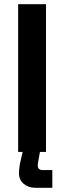

<svg xmlns="http://www.w3.org/2000/svg" viewBox="-20 -720 304 910"><path d="M198 0H66V-700H198ZM228 170H148Q114 170 92 151Q70 132 70 101Q70 86 72.5 69Q75 52 79 36L92 -20H173L163 35Q162 42 160.5 49.5Q159 57 159 64Q159 86 182 86H228Z"/></svg>

Font: Space Grotesk Variable Light
Style: Regular
Weight: 300
Designer: Florian Karsten
Foundry: Florian Karsten
Version: Version 2.000